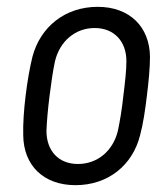

<svg xmlns="http://www.w3.org/2000/svg" viewBox="-20 -534 483 562"><path d="M201 8C296 8 368 -50 390 -138C399 -171 405 -212 410 -254C415 -294 419 -335 419 -368C418 -455 360 -514 266 -514C170 -514 98 -455 75 -368C67 -336 60 -295 55 -254C50 -213 47 -171 48 -138C49 -50 107 8 201 8ZM208 -54C151 -54 116 -93 116 -151C117 -178 120 -213 125 -253C130 -292 135 -328 141 -355C155 -413 200 -452 257 -452C314 -452 350 -413 350 -355C350 -328 346 -293 341 -253C337 -215 331 -179 325 -151C311 -93 266 -54 208 -54Z"/></svg>

Font: Barlow Semi Condensed
Style: Italic
Weight: 400
Width: 4
Italic angle: -7°
Designer: Jeremy Tribby
Foundry: Tribby Type
Version: Version 1.422;hotconv 1.0.109;makeotfexe 2.5.65596